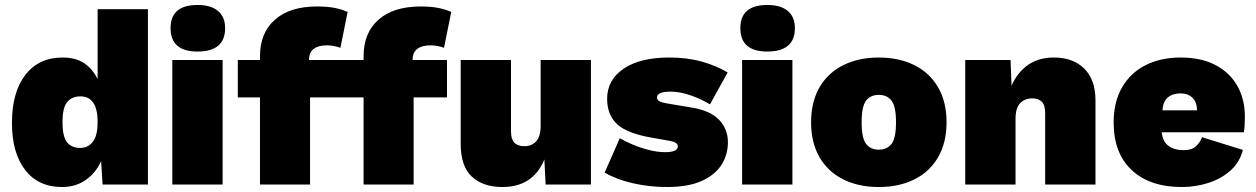

<svg xmlns="http://www.w3.org/2000/svg" viewBox="-20 -741 5044 771"><path d="M229 10Q134 10 81 -58.5Q28 -127 28 -247Q28 -371 82 -440.5Q136 -510 231 -510Q285 -510 319 -486.5Q353 -463 372 -423V-704H574V0H392L386 -94Q365 -47 324.5 -18.5Q284 10 229 10ZM302 -147Q334 -147 353 -172Q372 -197 372 -251Q372 -354 303 -354Q269 -354 250 -331.5Q231 -309 231 -251Q231 -192 249.5 -169.5Q268 -147 302 -147Z M874 -500V0H672V-500ZM773 -721Q827 -721 855.5 -697Q884 -673 884 -628Q884 -534 773 -534Q665 -534 665 -628Q665 -721 773 -721Z M1359 -500V-350H1225V0H1024V-350H935V-500H1024V-515Q1024 -609 1084 -662Q1144 -715 1253 -715Q1298 -715 1327.5 -708.5Q1357 -702 1376 -693L1347 -549Q1337 -553 1322 -556Q1307 -559 1293 -559Q1259 -559 1240 -545Q1221 -531 1221 -501V-500Z M1775 -500V-350H1641V0H1440V-350H1351V-500H1440V-515Q1440 -609 1500 -662Q1560 -715 1669 -715Q1714 -715 1743.5 -708.5Q1773 -702 1792 -693L1763 -549Q1753 -553 1738 -556Q1723 -559 1709 -559Q1675 -559 1656 -545Q1637 -531 1637 -501V-500Z M1997 10Q1920 10 1875 -31.5Q1830 -73 1830 -163V-500H2032V-213Q2032 -182 2045.5 -168Q2059 -154 2086 -154Q2115 -154 2133 -173.5Q2151 -193 2151 -235V-500H2353V0H2171L2166 -101Q2121 10 1997 10Z M2658 10Q2588 10 2522 -5Q2456 -20 2408 -48L2469 -186Q2489 -174 2519.5 -161Q2550 -148 2584.5 -139Q2619 -130 2651 -130Q2702 -130 2702 -154Q2702 -161 2694 -167Q2686 -173 2660 -177L2604 -187Q2500 -204 2459 -241.5Q2418 -279 2418 -344Q2418 -420 2484 -465Q2550 -510 2667 -510Q2740 -510 2798.5 -493.5Q2857 -477 2902 -450L2831 -322Q2799 -342 2755 -357.5Q2711 -373 2674 -373Q2643 -373 2630.5 -366.5Q2618 -360 2618 -349Q2618 -342 2625.5 -336Q2633 -330 2657 -326L2752 -310Q2831 -298 2867 -260.5Q2903 -223 2903 -170Q2903 -120 2877.5 -79.5Q2852 -39 2798 -14.5Q2744 10 2658 10Z M3162 -500V0H2960V-500ZM3061 -721Q3115 -721 3143.5 -697Q3172 -673 3172 -628Q3172 -534 3061 -534Q2953 -534 2953 -628Q2953 -721 3061 -721Z M3509 -510Q3590 -510 3651.5 -479.5Q3713 -449 3747 -390.5Q3781 -332 3781 -250Q3781 -168 3747 -109.5Q3713 -51 3651.5 -20.5Q3590 10 3509 10Q3428 10 3366.5 -20.5Q3305 -51 3271 -109.5Q3237 -168 3237 -250Q3237 -332 3271 -390.5Q3305 -449 3366.5 -479.5Q3428 -510 3509 -510ZM3509 -360Q3476 -360 3458 -337Q3440 -314 3440 -250Q3440 -186 3458 -163Q3476 -140 3509 -140Q3542 -140 3560 -163Q3578 -186 3578 -250Q3578 -314 3560 -337Q3542 -360 3509 -360Z M3856 0V-500H4038L4042 -397Q4066 -451 4108.5 -480.5Q4151 -510 4212 -510Q4289 -510 4334 -465.5Q4379 -421 4379 -338V0H4177V-286Q4177 -320 4163 -333Q4149 -346 4125 -346Q4095 -346 4076.5 -326.5Q4058 -307 4058 -264V0Z M4726 10Q4597 10 4524.5 -58Q4452 -126 4452 -249Q4452 -332 4486 -390.5Q4520 -449 4580.5 -479.5Q4641 -510 4721 -510Q4804 -510 4861.5 -479.5Q4919 -449 4949 -395.5Q4979 -342 4979 -272Q4979 -233 4975 -210H4645Q4649 -172 4672.5 -155Q4696 -138 4732 -138Q4766 -138 4782.5 -153.5Q4799 -169 4807 -190L4971 -139Q4958 -89 4921 -56Q4884 -23 4832.5 -6.5Q4781 10 4726 10ZM4648 -298H4787Q4786 -332 4768 -349Q4750 -366 4720 -366Q4689 -366 4669.5 -349.5Q4650 -333 4648 -298Z"/></svg>

Font: Prodigy Sans ExtraBold
Style: Regular
Weight: 800
Designer: Wei Huang
Foundry: Wei Huang
Version: Version 1.003; ttfautohint (v1.8.3)